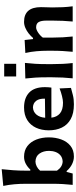

<svg xmlns="http://www.w3.org/2000/svg" viewBox="658 -1524 881 2236"><g transform="rotate(-90 1098.0 -406.5)"><path d="M392.1 14.2Q349.1 14.2 305.4 -6.6Q261.7 -27.3 223.6 -70.3H212.9L194.8 0H62.5Q68.8 -59.6 72 -115.2Q75.2 -170.9 75.2 -239.7V-546.4Q75.2 -614.3 69.6 -679Q64 -743.7 50.3 -808.6L245.1 -826.7Q237.8 -760.7 232.9 -691.4Q228 -622.1 228 -546.4V-493.7H241.2Q269.5 -525.4 307.6 -545.9Q345.7 -566.4 390.1 -566.4Q463.4 -566.4 513.7 -528.1Q564 -489.7 589.8 -424.3Q615.7 -358.9 615.7 -276.9Q615.7 -199.7 591.6 -133.3Q567.4 -66.9 517.8 -26.4Q468.3 14.2 392.1 14.2ZM334.5 -116.7Q377 -118.7 404.5 -141.1Q432.1 -163.6 445.3 -199.2Q458.5 -234.9 458.5 -275.4Q458.5 -340.3 427.5 -386Q396.5 -431.6 333.5 -433.6Q306.6 -433.1 278.6 -419.4Q250.5 -405.8 228 -379.9V-183.1Q271 -119.6 334.5 -116.7Z M1001 14.2Q895 14.2 828.1 -23.2Q761.2 -60.5 729.5 -126.5Q697.8 -192.4 697.8 -277.8Q697.8 -362.3 728 -427.2Q758.3 -492.2 817.4 -529.3Q876.5 -566.4 963.4 -566.4Q1075.2 -566.4 1137.9 -506.1Q1200.7 -445.8 1200.7 -323.2Q1200.7 -300.8 1199.2 -283Q1197.8 -265.1 1195.3 -248H845.2Q852.1 -184.6 894.3 -148.7Q936.5 -112.8 1019.5 -112.8Q1049.8 -112.8 1096.9 -124.5Q1144 -136.2 1185.5 -152.8L1191.9 -20Q1157.7 -10.7 1109.9 1.7Q1062 14.2 1001 14.2ZM1066.4 -323.2Q1068.8 -389.2 1041.5 -425Q1014.2 -460.9 964.8 -462.9Q913.6 -460.4 881.3 -422.6Q849.1 -384.8 844.2 -320.3Z M1324.9 -797.7H1472.6V-658.1H1324.9ZM1303.2 0Q1309.1 -59.6 1312.3 -115.2Q1315.4 -170.9 1315.4 -239.7V-294.4Q1315.4 -375.5 1311.8 -433.8Q1308.1 -492.2 1301.3 -551.3L1482.9 -556.2Q1476.1 -495.6 1472.4 -436.3Q1468.8 -377 1468.8 -294.4V-239.7Q1468.8 -170.9 1471.7 -115.2Q1474.6 -59.6 1481.4 0Z M1612.3 0Q1618.2 -59.6 1621.3 -115.2Q1624.5 -170.9 1624.5 -239.7V-294.4Q1624.5 -356.9 1618.9 -421.4Q1613.3 -485.8 1598.6 -551.3L1749.5 -559.6L1760.3 -461.9H1773.4Q1795.9 -488.8 1826.2 -512.7Q1856.4 -536.6 1891.4 -551.5Q1926.3 -566.4 1960.9 -566.4Q2132.3 -566.4 2132.3 -370.1Q2132.3 -334.5 2130.6 -300.8Q2128.9 -267.1 2128.9 -239.7Q2128.9 -170.9 2131.6 -115.2Q2134.3 -59.6 2142.1 0H1964.8Q1970.2 -59.6 1972.9 -114.3Q1975.6 -168.9 1975.6 -231.4V-305.7Q1975.6 -366.2 1958.5 -396Q1941.4 -425.8 1896.5 -425.8Q1871.6 -425.8 1836.4 -402.8Q1801.3 -379.9 1777.8 -348.1V-231.4Q1777.8 -168.9 1781 -114.3Q1784.2 -59.6 1790.5 0Z"/></g></svg>

Font: Pinar-DS3-FD Bold
Style: Regular
Weight: 700
Designer: Amin Abedi
Version: Version 3.000